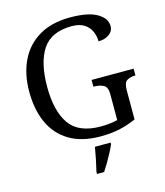

<svg xmlns="http://www.w3.org/2000/svg" viewBox="-135 -825 983 1147"><g transform="rotate(-15 357.0 -251.5)"><path d="M401 10Q285 10 208.5 -36Q132 -82 94.5 -164.5Q57 -247 57 -358Q57 -466 96.5 -548.5Q136 -631 214 -677.5Q292 -724 407 -724Q518 -724 573 -692Q628 -660 628 -612Q628 -580 601 -561Q574 -542 535 -542Q535 -573 522.5 -602.5Q510 -632 481 -651.5Q452 -671 403 -671Q276 -671 222 -589.5Q168 -508 168 -358Q168 -208 224.5 -127.5Q281 -47 417 -47Q446 -47 473 -50Q500 -53 521 -59V-220Q521 -264 496.5 -276Q472 -288 439 -288H435V-330H695V-288H691Q663 -288 642.5 -275.5Q622 -263 622 -216V-36Q572 -13 519 -1.5Q466 10 401 10ZM321 208Q329 175 337 136Q345 97 351 61H448V71Q439 92 425 119Q411 146 395 173Q379 200 365 221H321Z"/></g></svg>

Font: Noto Serif Vithkuqi
Style: Regular
Weight: 400
Version: Version 1.005